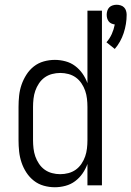

<svg xmlns="http://www.w3.org/2000/svg" viewBox="-20 -780 553 808"><path d="M463 -574 428 -602Q442 -618 450.5 -637Q459 -656 463 -677Q456 -678 449 -681Q442 -684 437.5 -690Q433 -696 431 -703Q429 -710 429 -718Q429 -726 431.5 -734.5Q434 -743 440 -749Q446 -755 454.5 -757.5Q463 -760 471 -760Q479 -760 487.5 -757.5Q496 -755 502 -749Q508 -743 510.5 -734.5Q513 -726 513 -718Q513 -679 500.5 -641Q488 -603 463 -574ZM211 8Q187 8 164 1.5Q141 -5 122.5 -19.5Q104 -34 91 -54Q78 -74 70.5 -96.5Q63 -119 60.5 -142.5Q58 -166 58 -190V-330Q58 -354 60.5 -377.5Q63 -401 70.5 -423Q78 -445 91 -465.5Q104 -486 122.5 -500.5Q141 -515 164 -521.5Q187 -528 211 -528Q233 -528 255.5 -522Q278 -516 296 -502.5Q314 -489 327 -470.5Q340 -452 348 -430V-735H409V0H348V-90Q340 -68 327 -49.5Q314 -31 296 -17.5Q278 -4 255.5 2Q233 8 211 8ZM233 -47Q251 -47 268 -51.5Q285 -56 299 -66Q313 -76 323 -91Q333 -106 338.5 -122Q344 -138 346 -155.5Q348 -173 348 -190V-330Q348 -347 346 -364.5Q344 -382 338.5 -398Q333 -414 323 -429Q313 -444 299 -454Q285 -464 268 -468.5Q251 -473 234 -473Q216 -473 199 -468.5Q182 -464 168 -454Q154 -444 144 -429Q134 -414 128.5 -398Q123 -382 121 -364.5Q119 -347 119 -330V-190Q119 -173 121 -155.5Q123 -138 128.5 -122Q134 -106 144 -91Q154 -76 168 -66Q182 -56 199 -51.5Q216 -47 233 -47Z"/></svg>

Font: Iosevka Light
Style: Regular
Weight: 300
Monospace: yes
Designer: Belleve Invis
Foundry: Belleve Invis
Version: Version 32.5.0; ttfautohint (v1.8.4)